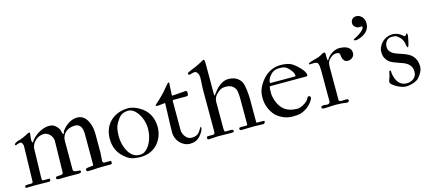

<svg xmlns="http://www.w3.org/2000/svg" viewBox="-55 -1214 3848 1718"><g transform="rotate(-15 1869.5 -355.0)"><path d="M93.8 -38.1 102.1 -365.7Q102.1 -370.1 100.3 -376.5Q98.6 -382.8 95.7 -388.7Q92.8 -394.5 88.9 -398.7Q85 -402.8 81.1 -402.8Q71.8 -402.8 64.2 -400.9Q56.6 -398.9 50.8 -396.7Q44.9 -394.5 40.5 -392.8Q36.1 -391.1 33.7 -391.1Q26.9 -391.1 26.9 -397.9Q27.3 -402.3 31 -406.2Q34.7 -410.2 39.6 -413.1Q44.4 -416 49.3 -418.2Q54.2 -420.4 56.6 -421.4Q73.2 -425.8 86.9 -430.4Q100.6 -435.1 113.3 -440.4Q126 -445.8 138.7 -452.4Q151.4 -459 166.5 -467.3Q172.9 -469.7 178.2 -469.7Q184.1 -469.7 184.1 -464.4Q184.1 -460 183.1 -452.1Q182.1 -444.3 181.2 -436Q180.2 -427.7 179.2 -420.2Q178.2 -412.6 178.2 -408.7V-399.4Q178.2 -391.1 179.9 -383.5Q181.6 -376 185.1 -376Q190.4 -376 193.1 -382.8Q195.8 -389.6 203.6 -398.9Q217.3 -415.5 235.8 -430.4Q254.4 -445.3 275.4 -456.5Q296.4 -467.8 319.1 -474.6Q341.8 -481.4 363.3 -481.4Q371.1 -481.4 381.6 -480.2Q392.1 -479 403.8 -473.4Q415.5 -467.8 427.7 -456.8Q439.9 -445.8 451.2 -426.8Q453.1 -422.4 454.3 -418.7Q455.6 -415 456.5 -411.1Q457.5 -407.2 459 -401.9Q460.4 -396.5 462.9 -387.7Q466.3 -377.4 469.7 -377.4Q474.6 -377.4 477.1 -387.7Q480.5 -400.9 488.3 -410.9Q496.1 -420.9 499 -423.8Q524.4 -452.1 556.9 -470.2Q589.4 -488.3 629.4 -488.3Q650.9 -488.3 668.2 -479.7Q685.5 -471.2 698.7 -457Q711.9 -442.9 721.2 -424.3Q730.5 -405.8 736.3 -386Q742.2 -366.2 744.9 -346.2Q747.6 -326.2 747.6 -309.1V-134.3Q747.6 -112.3 745.1 -91.6Q742.7 -70.8 742.7 -54.2Q742.7 -37.6 759.3 -36.1H814.5Q818.8 -36.1 820.3 -32.2Q820.8 -28.8 821.3 -26.4Q821.8 -23.9 821.8 -22Q821.8 -18.6 821.3 -15.1Q820.8 -11.7 820.3 -9.3Q819.3 -5.9 809.6 -5.4Q799.8 -4.9 789.1 -4.9H742.7Q717.8 -4.9 700 -4.2Q682.1 -3.4 668.2 -2.4Q654.3 -1.5 642.3 -0.7Q630.4 0 618.2 0H598.6Q583.5 0 583.5 -13.7Q583.5 -19 585.2 -22Q586.9 -24.9 589.4 -26.9Q590.8 -27.8 596.4 -29.1Q602.1 -30.3 608.6 -31.2Q615.2 -32.2 621.1 -33Q627 -33.7 629.4 -33.7Q631.8 -34.7 634.3 -34.7Q636.7 -34.7 638.7 -34.7H647.9Q656.2 -34.7 656.2 -43.9V-327.6Q656.2 -347.2 652.8 -364.7Q649.4 -382.3 641.8 -395.5Q634.3 -408.7 621.3 -416.3Q608.4 -423.8 589.4 -423.8Q561 -423.8 538.3 -415.5Q515.6 -407.2 500 -392.6Q484.4 -377.9 475.8 -358.2Q467.3 -338.4 467.3 -314.9V-46.4Q467.3 -40.5 470.7 -37.1Q474.1 -33.7 479 -31.5Q483.9 -29.3 489.5 -28.3Q495.1 -27.3 499 -26.9Q505.9 -26.4 510.3 -25.9Q514.6 -25.4 518.6 -25.4Q522.5 -25.4 524.9 -25.4Q527.3 -25.4 529.8 -24.4Q534.2 -22.5 534.9 -19.5Q535.6 -16.6 535.6 -12.7Q535.6 -7.3 531.7 -4.6Q527.8 -2 522.2 -0.7Q516.6 0.5 510.5 0.7Q504.4 1 500 1Q499.5 1 492.9 0.7Q486.3 0.5 475.1 0.5Q463.9 0.5 449.2 0.2Q434.6 0 418 0Q406.7 0 393.6 0.2Q380.4 0.5 367.9 0.7Q355.5 1 345.2 1.2Q335 1.5 330.1 1.5Q321.3 1.5 313 -1Q304.7 -3.4 304.7 -13.7Q304.7 -25.9 320.3 -26.9Q324.2 -27.8 327.6 -27.8Q331.1 -27.8 335.9 -27.8Q342.3 -27.8 349.1 -28.6Q356 -29.3 361.8 -31Q367.7 -32.7 371.3 -35.9Q375 -39.1 375 -43.9L380.9 -338.9Q380.9 -350.1 377.4 -360.8Q373.5 -372.6 366.2 -383.8Q358.9 -395 348.9 -403.8Q338.9 -412.6 326.7 -418Q314.5 -423.3 300.8 -423.3Q283.7 -423.3 267.1 -418.2Q250.5 -413.1 236.3 -403.6Q222.2 -394 210.7 -381.1Q199.2 -368.2 192.4 -352.1Q189.5 -343.3 186.8 -334.2Q184.1 -325.2 184.1 -314.9L177.2 -45.4Q177.2 -37.1 179.2 -30.8Q181.2 -24.4 187.5 -24.4H245.1Q249.5 -24.4 250.2 -21.5Q251 -18.6 251 -15.1Q251 -9.8 248 -4.2Q245.1 1.5 237.3 1.5Q215.8 1.5 194.8 1.2Q173.8 1 155.3 0.7Q136.7 0.5 122.3 0.2Q107.9 0 100.6 0Q87.9 0 72.5 0.7Q57.1 1.5 38.6 1.5H25.4Q22 1.5 19.8 -1.5Q17.6 -4.4 17.6 -8.3Q17.6 -12.7 20.3 -16.4Q22.9 -20 28.8 -21Q36.1 -22.9 43 -23.2Q49.8 -23.4 57.1 -23.4H75.2Q83 -23.4 88.4 -26.4Q93.8 -29.3 93.8 -38.1Z M859.9 -228Q859.9 -279.8 877.2 -321Q894.5 -362.3 925.3 -391.1Q956.1 -419.9 998.5 -435.5Q1041 -451.2 1091.8 -451.2Q1103 -451.2 1115.2 -448.7Q1127.4 -446.3 1139.9 -442.1Q1152.3 -438 1164.3 -432.6Q1176.3 -427.2 1186.5 -421.4Q1244.6 -389.2 1273.2 -337.9Q1301.8 -286.6 1301.8 -220.7Q1301.8 -176.3 1286.4 -135.5Q1271 -94.7 1239.7 -61.5Q1208.5 -29.3 1168.5 -14.6Q1128.4 0 1084.5 0Q1052.2 0 1021.2 -5.9Q990.2 -11.7 959.5 -33.7Q908.2 -70.8 884 -118.2Q859.9 -165.5 859.9 -228ZM943.4 -225.6Q943.4 -206.1 946.8 -183.6Q950.2 -161.1 957.3 -138.4Q964.4 -115.7 975.3 -94.5Q986.3 -73.2 1001.5 -56.9Q1016.6 -40.5 1036.6 -30.8Q1056.6 -21 1081.1 -21Q1096.7 -21 1108.4 -24.2Q1120.1 -27.3 1129.6 -33.2Q1139.2 -39.1 1147.2 -47.1Q1155.3 -55.2 1163.1 -64.9Q1176.8 -82.5 1186.5 -103.5Q1196.3 -124.5 1202.6 -146.5Q1209 -168.5 1211.7 -190.2Q1214.4 -211.9 1214.4 -231.4Q1214.4 -250 1210.4 -272.7Q1206.5 -295.4 1198 -318.6Q1189.5 -341.8 1176.3 -363.8Q1163.1 -385.7 1144.5 -402.8Q1130.4 -416.5 1114.3 -422.9Q1098.1 -429.2 1087.9 -429.2Q1064.9 -429.2 1047.9 -424.6Q1030.8 -419.9 1017.6 -410.6Q1004.4 -401.4 993.4 -387.2Q982.4 -373 971.2 -354Q952.1 -321.8 947.8 -290Q943.4 -258.3 943.4 -225.6Z M1413.6 -136.2Q1413.6 -205.6 1417 -272.7Q1420.4 -339.8 1421.4 -409.7Q1402.3 -409.7 1385 -406.7Q1367.7 -403.8 1350.6 -403.8Q1345.2 -403.8 1339.8 -404.8Q1334.5 -405.8 1334.5 -411.6Q1334.5 -413.6 1335.7 -414.6Q1336.9 -415.5 1339.4 -418Q1364.3 -440.4 1387.5 -462.4Q1410.6 -484.4 1432.6 -508.3Q1439 -515.6 1446 -524.4Q1453.1 -533.2 1460.7 -542.2Q1468.3 -551.3 1476.3 -560.5Q1484.4 -569.8 1492.2 -577.6Q1494.1 -579.6 1497.6 -579.6Q1502 -579.6 1503.4 -573.7L1497.6 -466.3Q1497.6 -457 1501.5 -457L1627.4 -466.3Q1631.8 -466.3 1634.3 -463.9Q1636.7 -461.4 1637.7 -457.8Q1638.7 -454.1 1638.9 -450.2Q1639.2 -446.3 1639.2 -443.4Q1639.2 -430.2 1635.7 -424.1Q1632.3 -418 1616.7 -418H1499Q1495.1 -418 1493.2 -413.1Q1492.2 -411.1 1492.2 -408.7V-139.2Q1492.2 -122.1 1500.2 -103Q1508.3 -84 1525.4 -66.9Q1533.2 -59.1 1545.9 -53.7Q1558.6 -48.3 1570.3 -48.3Q1596.7 -48.3 1612.3 -54.9Q1627.9 -61.5 1637.9 -71.8Q1647.9 -82 1654.3 -94Q1660.6 -106 1668.9 -116.7Q1670.9 -121.6 1673.3 -121.6Q1675.8 -121.6 1676.5 -118.4Q1677.2 -115.2 1677.2 -113.3Q1677.2 -102.1 1670.2 -86.7Q1663.1 -71.3 1651.6 -55.9Q1640.1 -40.5 1626 -28.1Q1611.8 -15.6 1598.1 -10.3Q1573.7 0 1546.4 0Q1515.1 0 1490.5 -12.7Q1465.8 -25.4 1448.7 -45.2Q1431.6 -64.9 1422.6 -89.1Q1413.6 -113.3 1413.6 -136.2Z M1702.6 -10.3Q1702.6 -18.1 1706.3 -21.2Q1710 -24.4 1715.3 -24.4H1761.2Q1779.8 -25.9 1779.8 -44.9V-430.2Q1779.8 -449.2 1780.5 -464.6Q1781.2 -480 1782.2 -494.1Q1783.2 -508.3 1783.9 -522Q1784.7 -535.6 1784.7 -550.8Q1784.7 -561 1782 -571.3Q1779.3 -581.5 1774.4 -589.8Q1769.5 -598.1 1762.5 -603.5Q1755.4 -608.9 1746.1 -608.9Q1739.3 -608.9 1732.4 -607.2Q1725.6 -605.5 1719 -603.5Q1712.4 -601.6 1707 -599.9Q1701.7 -598.1 1697.8 -598.1Q1687.5 -598.1 1687.5 -607.4Q1687.5 -611.3 1688.7 -615Q1689.9 -618.7 1694.3 -621.1Q1709 -628.4 1729.5 -636.7Q1750 -645 1771.5 -653.8Q1790 -662.1 1804 -669.9Q1817.9 -677.7 1834 -686Q1839.4 -689.9 1844.5 -692.1Q1849.6 -694.3 1855 -694.3Q1859.4 -694.3 1860.8 -686.5Q1861.3 -685.5 1861.6 -682.1Q1861.8 -678.7 1862.3 -674.6Q1862.8 -670.4 1863 -667Q1863.3 -663.6 1863.3 -662.1V-367.7Q1863.3 -361.3 1868.2 -361.3Q1885.3 -383.8 1901.9 -404.1Q1918.5 -424.3 1940.4 -440.9Q1957.5 -453.6 1977.8 -462.4Q1998 -471.2 2022 -471.2Q2039.6 -471.2 2056.4 -468Q2073.2 -464.8 2088.4 -457.5Q2103.5 -450.2 2116.2 -439Q2128.9 -427.7 2138.7 -411.6Q2145.5 -399.9 2150.4 -378.7Q2155.3 -357.4 2158.2 -334Q2161.1 -310.5 2162.6 -288.6Q2164.1 -266.6 2164.1 -253.4V-34.7Q2164.1 -27.8 2169.9 -27.8H2226.6Q2231.9 -27.8 2235.6 -26.6Q2239.3 -25.4 2239.3 -21Q2239.3 -12.7 2233.6 -6.3Q2228 0 2222.2 0Q2200.2 0 2178.7 -1.2Q2157.2 -2.4 2131.8 -2.4Q2105.5 -2.4 2078.4 -1.2Q2051.3 0 2028.8 0Q2013.2 0 2008.1 -2.2Q2002.9 -4.4 2002.9 -14.2Q2002.9 -22.5 2007.8 -24.7Q2012.7 -26.9 2022.9 -26.9Q2038.6 -26.9 2051.8 -26.6Q2064.9 -26.4 2072.8 -26.4Q2075.2 -26.4 2078.1 -29.3Q2081.1 -32.2 2081.1 -34.7V-260.3Q2081.1 -272 2080.8 -286.6Q2080.6 -301.3 2079.3 -315.9Q2078.1 -330.6 2075.4 -343.8Q2072.8 -356.9 2067.9 -365.7Q2053.2 -390.6 2032 -400.6Q2010.7 -410.6 1986.8 -410.6Q1975.6 -410.6 1966.8 -409.9Q1958 -409.2 1950.4 -407Q1942.9 -404.8 1935.8 -401.4Q1928.7 -397.9 1920.9 -392.1Q1894 -373 1879.9 -350.6Q1865.7 -328.1 1865.7 -298.3V-53.2Q1865.7 -50.3 1866 -45.4Q1866.2 -40.5 1867.2 -35.9Q1868.2 -31.2 1870.4 -27.8Q1872.6 -24.4 1877 -24.4H1931.2Q1938.5 -24.4 1944.1 -21.2Q1949.7 -18.1 1949.7 -10.3Q1949.7 -4.4 1946.8 -2.4Q1943.8 -0.5 1937 1.5H1902.3Q1890.1 1.5 1876 1.2Q1861.8 1 1847.9 0.7Q1834 0.5 1821.3 0.2Q1808.6 0 1799.3 0Q1780.3 0 1762.5 2.2Q1744.6 4.4 1729 4.4H1709.5Q1705.6 4.4 1704.1 0Q1702.6 -4.4 1702.6 -10.3Z M2708 -312.5H2370.1Q2364.7 -310.5 2363.8 -308.3Q2362.8 -306.2 2361.8 -299.8Q2360.8 -295.4 2360.1 -280.8Q2359.4 -266.1 2359.4 -247.6Q2359.4 -229 2363.8 -211.9Q2368.2 -194.8 2373.5 -178.2Q2394 -117.7 2437.7 -85.9Q2481.4 -54.2 2552.7 -54.2Q2563.5 -54.2 2576.2 -58.1Q2588.9 -62 2601.6 -68.1Q2614.3 -74.2 2626 -82.5Q2637.7 -90.8 2646.5 -99.6Q2652.8 -105.5 2657 -113Q2661.1 -120.6 2667.5 -131.8Q2669.4 -133.8 2672.9 -135Q2676.3 -136.2 2678.7 -136.2Q2687.5 -136.2 2690.7 -130.6Q2693.8 -125 2693.8 -116.7Q2693.8 -114.3 2692.1 -110.1Q2690.4 -106 2688.2 -101.6Q2686 -97.2 2683.3 -93Q2680.7 -88.9 2679.2 -86.9Q2660.6 -59.1 2632.3 -37.8Q2604 -16.6 2564.5 -3.4Q2555.7 -1 2534.4 0.7Q2513.2 2.4 2488.3 2.4Q2466.3 2.4 2443.1 -3.4Q2419.9 -9.3 2397.9 -20Q2376 -30.8 2357.2 -44.9Q2338.4 -59.1 2326.2 -76.2Q2299.8 -112.3 2287.4 -149.4Q2274.9 -186.5 2274.9 -232.4Q2274.9 -249 2276.6 -263.9Q2278.3 -278.8 2282.5 -293Q2286.6 -307.1 2293 -321Q2299.3 -335 2308.6 -349.6Q2324.7 -376.5 2345.2 -398.9Q2365.7 -421.4 2390.6 -437.5Q2415.5 -453.6 2444.3 -462.4Q2473.1 -471.2 2506.3 -471.2Q2534.2 -471.2 2564.2 -465.6Q2594.2 -460 2622.1 -440.9Q2630.9 -434.6 2646.5 -421.4Q2662.1 -408.2 2677.2 -391.8Q2692.4 -375.5 2703.6 -357.4Q2714.8 -339.4 2714.8 -322.8Q2714.8 -318.4 2713.1 -315.4Q2711.4 -312.5 2708 -312.5ZM2382.8 -338.9H2600.1Q2608.4 -338.9 2610.1 -341.1Q2611.8 -343.3 2611.8 -345.7Q2611.8 -356.9 2606.2 -369.1Q2600.6 -381.3 2592.5 -392.3Q2584.5 -403.3 2576.2 -412.1Q2567.9 -420.9 2562 -425.8Q2546.4 -439 2530.8 -442.9Q2515.1 -446.8 2495.1 -446.8Q2486.8 -446.8 2479.7 -446.5Q2472.7 -446.3 2465.8 -445.3Q2459 -444.3 2452.1 -442.4Q2445.3 -440.4 2437 -436.5Q2427.7 -432.1 2416.7 -422.6Q2405.8 -413.1 2396.2 -400.6Q2386.7 -388.2 2380.1 -373.5Q2373.5 -358.9 2373.5 -344.7Q2373.5 -338.9 2382.8 -338.9Z M2845.7 -39.1V-306.6Q2845.7 -321.3 2845.5 -337.6Q2845.2 -354 2843.5 -368.2Q2841.8 -382.3 2838.1 -392.3Q2834.5 -402.3 2828.1 -405.3Q2816.4 -410.6 2799.3 -410.6Q2788.1 -410.6 2778.6 -409.7Q2769 -408.7 2761.2 -408.7Q2758.8 -408.7 2756.8 -410.6Q2754.9 -412.6 2754.9 -414.6Q2754.9 -419.9 2758.3 -420.9Q2773.4 -429.7 2789.1 -433.1Q2804.7 -436.5 2821.3 -441.9Q2835.9 -446.3 2851.1 -451.2Q2866.2 -456.1 2878.9 -463.9Q2887.7 -468.3 2895 -473.1Q2902.3 -478 2913.6 -478Q2916.5 -478 2919.2 -474.4Q2921.9 -470.7 2921.9 -468.8V-441.9Q2921.9 -438 2922.1 -432.6Q2922.4 -427.2 2922.6 -421.9Q2922.9 -416.5 2923.3 -411.9Q2923.8 -407.2 2924.3 -405.3Q2924.8 -403.3 2925.8 -402.3L2926.3 -401.9Q2929.2 -401.9 2931.6 -405Q2934.1 -408.2 2937.3 -413.3Q2940.4 -418.5 2944.6 -424.8Q2948.7 -431.2 2955.6 -437.5Q2964.8 -446.8 2976.3 -454.8Q2987.8 -462.9 3000.2 -468.8Q3012.7 -474.6 3025.6 -478Q3038.6 -481.4 3051.3 -481.4Q3069.8 -481.4 3089.4 -478.3Q3108.9 -475.1 3124.8 -467Q3140.6 -459 3150.9 -444.3Q3161.1 -429.7 3161.1 -407.2Q3161.1 -395 3156 -384.8Q3150.9 -374.5 3142.3 -367.2Q3133.8 -359.9 3122.8 -355.7Q3111.8 -351.6 3100.1 -351.6Q3092.3 -351.6 3083.5 -354Q3074.7 -356.4 3072.3 -359.9Q3057.1 -373.5 3051.3 -397Q3048.8 -410.2 3048.1 -419.2Q3047.4 -428.2 3044.2 -433.3Q3041 -438.5 3033.7 -440.7Q3026.4 -442.9 3010.7 -442.9Q2998 -442.9 2984.6 -436.3Q2971.2 -429.7 2959.7 -419.4Q2948.2 -409.2 2939.9 -396.7Q2931.6 -384.3 2930.2 -372.6Q2927.7 -361.8 2927.5 -349.4Q2927.2 -336.9 2927.2 -323.7V-30.3Q2930.2 -23.9 2938 -22.2Q2945.8 -20.5 2955.6 -20.5Q2958.5 -20.5 2963.6 -20.8Q2968.8 -21 2974.4 -21.2Q2980 -21.5 2984.4 -21.7Q2988.8 -22 2990.2 -22Q3001.5 -22 3008.5 -19.3Q3015.6 -16.6 3015.6 -7.8Q3015.6 -2 3010 2.9Q3004.4 7.8 2999 8.3Q2972.2 3.9 2944.1 2Q2916 0 2888.2 0Q2858.9 0 2833.5 2.4Q2808.1 4.9 2780.8 4.9Q2775.4 4.9 2768.3 1Q2761.2 -2.9 2761.2 -9.3Q2761.2 -13.2 2763.7 -16.1Q2766.1 -19 2769.8 -20.8Q2773.4 -22.5 2777.1 -23.4Q2780.8 -24.4 2783.2 -24.4Q2788.6 -24.4 2793.7 -23.9Q2798.8 -23.4 2804.7 -22.9Q2809.1 -22 2814 -21.5Q2818.8 -21 2823.2 -21Q2826.2 -21 2829.8 -22.5Q2833.5 -23.9 2837.2 -26.6Q2840.8 -29.3 2843.3 -32.5Q2845.7 -35.6 2845.7 -39.1Z M3197.3 -517.6Q3198.2 -518.6 3199.2 -520.3Q3200.2 -522 3203.1 -525.4Q3211.4 -529.8 3217.3 -533Q3223.1 -536.1 3227.5 -538.1Q3235.8 -543 3248.8 -550.8Q3261.7 -558.6 3273.9 -568.4Q3286.1 -578.1 3294.9 -589.1Q3303.7 -600.1 3303.7 -611.8Q3303.7 -612.8 3303.2 -615.2Q3302.7 -617.7 3300.3 -617.7Q3295.9 -616.7 3291.5 -616.2Q3287.1 -615.7 3282.7 -615.7Q3276.9 -615.7 3271.7 -616.2Q3266.6 -616.7 3261.7 -617.7Q3259.3 -617.7 3255.1 -619.6Q3251 -621.6 3246.8 -624.5Q3242.7 -627.4 3238.8 -630.6Q3234.9 -633.8 3232.9 -636.2Q3221.7 -647.9 3221.7 -666.5Q3221.7 -689.5 3235.8 -703.6Q3250 -717.8 3273.4 -717.8Q3290 -717.8 3303.7 -710.7Q3317.4 -703.6 3326.9 -692.1Q3336.4 -680.7 3341.6 -665.5Q3346.7 -650.4 3346.7 -634.3Q3346.7 -605 3334.7 -582.3Q3322.8 -559.6 3300.3 -543.9Q3292.5 -538.6 3283.9 -533Q3275.4 -527.3 3264.2 -522.9Q3250 -517.1 3238.3 -514.2Q3226.6 -511.2 3214.8 -511.2Q3210.9 -511.2 3207.5 -512Q3204.1 -512.7 3197.3 -517.6Z M3407.7 -70.3Q3407.7 -83.5 3413.8 -96.4Q3419.9 -109.4 3422.9 -120.6Q3422.9 -122.6 3424.1 -128.7Q3425.3 -134.8 3427 -141.8Q3428.7 -148.9 3430.2 -154.8Q3431.6 -160.6 3432.1 -163.1Q3433.6 -169.9 3439 -169.9Q3446.8 -169.9 3447.3 -160.6Q3448.2 -153.8 3448 -147.7Q3447.8 -141.6 3449.2 -133.3Q3453.6 -110.4 3461.7 -90.1Q3469.7 -69.8 3482.7 -54.2Q3495.6 -38.6 3513.9 -29.5Q3532.2 -20.5 3557.1 -20.5Q3575.2 -20.5 3591.8 -26.1Q3608.4 -31.7 3621.3 -42Q3634.3 -52.2 3641.8 -67.4Q3649.4 -82.5 3649.4 -101.6Q3649.4 -131.3 3638.9 -150.4Q3628.4 -169.4 3611.6 -182.1Q3594.7 -194.8 3573 -202.9Q3551.3 -210.9 3528.6 -218.5Q3505.9 -226.1 3484.1 -235.1Q3462.4 -244.1 3445.6 -259Q3428.7 -273.9 3418.2 -296.4Q3407.7 -318.8 3407.7 -353Q3407.7 -374 3415 -389.4Q3422.4 -404.8 3428.2 -414.1Q3435.5 -425.3 3446.8 -436.8Q3458 -448.2 3472.7 -457.3Q3487.3 -466.3 3505.6 -472.2Q3523.9 -478 3545.4 -478Q3564.5 -478 3586.7 -470.5Q3608.9 -462.9 3625.5 -449.2Q3630.9 -444.8 3636.2 -439.5Q3641.6 -434.1 3647 -434.1Q3653.8 -434.1 3658.2 -438.7Q3662.6 -443.4 3667 -451.2Q3668 -452.1 3669.2 -452.4Q3670.4 -452.6 3671.4 -452.6Q3672.9 -452.6 3673.6 -450Q3674.3 -447.3 3675 -444.1Q3675.8 -440.9 3676 -437.7Q3676.3 -434.6 3676.3 -433.1Q3676.3 -431.6 3675 -423.3Q3673.8 -415 3671.6 -403.6Q3669.4 -392.1 3666.7 -379.2Q3664.1 -366.2 3660.9 -355.2Q3657.7 -344.2 3654.5 -336.9Q3651.4 -329.6 3648.4 -329.6Q3647.5 -329.6 3646.5 -330.1Q3644.5 -331.1 3644.5 -332Q3640.6 -338.9 3639.2 -343.8Q3637.7 -348.6 3637 -353Q3636.2 -357.4 3636 -362.1Q3635.7 -366.7 3634.3 -372.6Q3633.3 -376.5 3632.3 -380.1Q3631.3 -383.8 3629.9 -386.7Q3623.5 -402.8 3616.7 -413.1Q3609.9 -423.3 3597.7 -434.1Q3589.4 -442.4 3582.8 -447Q3576.2 -451.7 3568.8 -453.9Q3561.5 -456.1 3551.8 -456.5Q3542 -457 3527.8 -457Q3514.2 -457 3502.7 -450.9Q3491.2 -444.8 3482.9 -434.6Q3474.6 -424.3 3470 -410.9Q3465.3 -397.5 3465.3 -382.8Q3465.3 -358.4 3475.8 -343Q3486.3 -327.6 3503.7 -317.1Q3521 -306.6 3543 -299.3Q3564.9 -292 3587.6 -284.2Q3610.4 -276.4 3632.3 -265.9Q3654.3 -255.4 3671.6 -238.5Q3689 -221.7 3699.5 -196.5Q3710 -171.4 3710 -134.3Q3710 -109.9 3697.3 -85.2Q3684.6 -60.5 3666 -39.1Q3657.7 -29.3 3643.8 -21.2Q3629.9 -13.2 3613 -7.3Q3596.2 -1.5 3577.9 1.7Q3559.6 4.9 3542 4.9Q3524.4 4.9 3501.5 -2.9Q3478.5 -10.7 3457.5 -22.5Q3436.5 -34.2 3422.1 -47.1Q3407.7 -60.1 3407.7 -70.3Z"/></g></svg>

Font: IM FELL French Canon
Style: Regular
Weight: 400
Designer: Igino Marini
Foundry: Igino Marini,
Version: 3.00